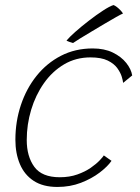

<svg xmlns="http://www.w3.org/2000/svg" viewBox="-20 -739 553 761"><path d="M422 -101.5Q406.5 -79 375 -55Q343.5 -31 300.8 -14.5Q258 2 207.5 2Q150.5 2 113.5 -22.2Q76.5 -46.5 58.8 -88.8Q41 -131 41 -185Q41 -257.5 62.8 -322.8Q84.5 -388 125 -438.5Q165.5 -489 221.8 -518Q278 -547 347.5 -547Q393.5 -547 427 -530.8Q460.5 -514.5 480.2 -489.8Q500 -465 504 -440L468 -410.5Q467.5 -418 462.8 -434.2Q458 -450.5 445.2 -468.5Q432.5 -486.5 407 -499Q381.5 -511.5 338.5 -511.5Q280.5 -511.5 233.8 -483.8Q187 -456 154 -409Q121 -362 103.5 -303.8Q86 -245.5 86 -184Q86 -119 116 -77.8Q146 -36.5 217 -36.5Q255.5 -36.5 286.5 -47.5Q317.5 -58.5 339.8 -74Q362 -89.5 375.2 -103.5Q388.5 -117.5 391.5 -123ZM430 -719Q436.5 -716.5 443.5 -711Q450.5 -705.5 457 -698.8Q463.5 -692 467.5 -685.5Q460 -682.5 440 -671.2Q420 -660 394 -644.5Q368 -629 342 -613.5Q316 -598 296.2 -585.8Q276.5 -573.5 269.5 -568.5Q267 -569.5 263.2 -570.5Q259.5 -571.5 255.8 -572.8Q252 -574 248.8 -575.5Q245.5 -577 243.5 -578Q254 -591 278.5 -612.8Q303 -634.5 332.5 -657.2Q362 -680 388.5 -697.2Q415 -714.5 430 -719Z"/></svg>

Font: Grandstander Thin
Style: Italic
Weight: 100
Italic angle: -15°
Designer: Tyler Finck
Foundry: Etcetera Type Co
Version: Version 1.200